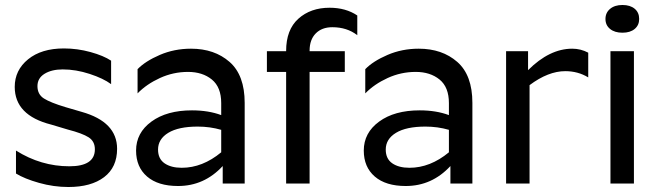

<svg xmlns="http://www.w3.org/2000/svg" viewBox="-20 -735 2632 769"><path d="M307 -287Q449 -247 449 -139Q449 -65 397 -25.5Q345 14 254 14Q195 14 136.5 -2.5Q78 -19 44 -40V-132Q144 -69 258 -69Q360 -69 360 -137Q360 -169 335 -185Q310 -201 252 -216L185 -236Q39 -273 39 -387Q39 -454 92.5 -497.5Q146 -541 236 -541Q290 -541 342.5 -526.5Q395 -512 425 -492V-398Q394 -421 339 -439Q284 -457 231 -457Q187 -457 158.5 -439.5Q130 -422 130 -390Q130 -357 156 -340.5Q182 -324 242 -306Z M708 -63Q791 -63 866 -125V-215Q821 -228 772 -228Q695 -228 654 -203Q613 -178 613 -136Q613 -99 639 -81Q665 -63 708 -63ZM866 -322Q866 -386 828.5 -416.5Q791 -447 733 -447Q674 -447 620.5 -422.5Q567 -398 531 -361V-458Q562 -490 620 -515Q678 -540 745 -540Q839 -540 899.5 -487Q960 -434 960 -323V0H872V-70Q798 10 693 10Q613 10 569 -28Q525 -66 525 -132Q525 -203 586.5 -248Q648 -293 749 -293Q815 -293 866 -274Z M1411 -673V-594Q1370 -626 1311 -626Q1269 -626 1244.5 -601Q1220 -576 1220 -532V-530H1361V-447H1220V0H1126V-447H1049V-530H1126V-531Q1126 -616 1175 -660Q1224 -704 1300 -704Q1365 -704 1411 -673Z M1620 -63Q1703 -63 1778 -125V-215Q1733 -228 1684 -228Q1607 -228 1566 -203Q1525 -178 1525 -136Q1525 -99 1551 -81Q1577 -63 1620 -63ZM1778 -322Q1778 -386 1740.5 -416.5Q1703 -447 1645 -447Q1586 -447 1532.5 -422.5Q1479 -398 1443 -361V-458Q1474 -490 1532 -515Q1590 -540 1657 -540Q1751 -540 1811.5 -487Q1872 -434 1872 -323V0H1784V-70Q1710 10 1605 10Q1525 10 1481 -28Q1437 -66 1437 -132Q1437 -203 1498.5 -248Q1560 -293 1661 -293Q1727 -293 1778 -274Z M2007 -530H2095V-454Q2181 -540 2272 -540Q2306 -540 2336 -524V-425Q2295 -450 2244 -450Q2176 -450 2101 -394V0H2007Z M2425 -530H2519V0H2425ZM2540 -659Q2540 -634 2522 -619Q2504 -604 2473 -604Q2442 -604 2423.5 -619Q2405 -634 2405 -659Q2405 -684 2423.5 -699.5Q2442 -715 2473 -715Q2504 -715 2522 -700Q2540 -685 2540 -659Z"/></svg>

Font: Roundo Medium
Style: Regular
Weight: 500
Designer: Namrata Goyal (Gurmukhi), Shiva Nallaperumal (Latin)
Foundry: Indian Type Foundry
Version: Version 1.000;PS 1.0;hotconv 1.0.88;makeotf.lib2.5.647800